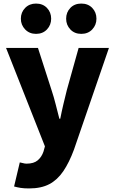

<svg xmlns="http://www.w3.org/2000/svg" viewBox="-20 -838 644 1077"><path d="M143 219Q115 219 96 216Q77 213 59 208L91 73Q99 74 109 77Q119 80 129 80Q170 80 192 61Q214 42 224 12L232 -17L14 -569H193L269 -333Q282 -294 292 -254Q302 -214 313 -172H318Q326 -213 335.5 -253Q345 -293 355 -333L421 -569H591L395 1Q368 74 335 122.5Q302 171 256.5 195Q211 219 143 219ZM182 -648Q145 -648 121 -673Q97 -698 97 -733Q97 -769 121 -793.5Q145 -818 182 -818Q220 -818 243.5 -793.5Q267 -769 267 -733Q267 -698 243.5 -673Q220 -648 182 -648ZM436 -648Q398 -648 374.5 -673Q351 -698 351 -733Q351 -769 374.5 -793.5Q398 -818 436 -818Q474 -818 497.5 -793.5Q521 -769 521 -733Q521 -698 497.5 -673Q474 -648 436 -648Z"/></svg>

Font: Noto Sans KR Thin Black
Style: Regular
Weight: 900
Version: Version 2.004-H2;hotconv 1.0.118;makeotfexe 2.5.65603